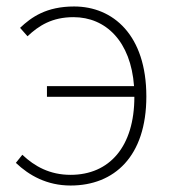

<svg xmlns="http://www.w3.org/2000/svg" viewBox="-20 -560 532 593"><path d="M198 13C333 13 432 -77 432 -262C432 -452 329 -540 209 -540C123 -540 77 -507 42 -474L65 -448C100 -481 141 -507 207 -507C307 -507 384 -432 394 -294H125V-261H395C395 -107 318 -20 198 -20C134 -20 87 -46 49 -82L29 -57C70 -18 125 13 198 13Z"/></svg>

Font: Source Han Sans JP ExtraLight
Style: Regular
Weight: 250
Designer: Ryoko NISHIZUKA 西塚涼子 (kana, bopomofo & ideographs); Paul D. Hunt (Latin, Greek & Cyrillic); Sandoll Communications 산돌커뮤니
Foundry: Adobe
Version: Version 2.001;hotconv 1.0.107;makeotfexe 2.5.65593